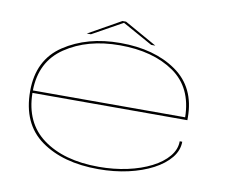

<svg xmlns="http://www.w3.org/2000/svg" viewBox="-77 -788 1069 891"><g transform="rotate(10 458.0 -343.0)"><path d="M439 5.5Q272 5.5 168.5 -68.5Q65 -142.5 65 -296.5Q65 -444 174.2 -516.5Q283.5 -589 439 -589Q600 -589 703.5 -516.8Q807 -444.5 807 -302V-290H77Q79 -149.5 175.5 -78.5Q274 -5.5 439 -5.5Q510 -5.5 573.2 -19.2Q636.5 -33 685 -57.8Q733.5 -82.5 761.2 -115.8Q789 -149 789 -187.5H801Q801 -146.5 772.5 -111.5Q744 -76.5 694.2 -50.2Q644.5 -24 579 -9.2Q513.5 5.5 439 5.5ZM77 -301.5H794.5Q792.5 -441 695 -509Q595.5 -578 439 -578Q286.5 -578 182 -507.5Q79 -438 77 -301.5ZM277.5 -605 430.5 -691H447.5L600.5 -605H581L439 -684L297 -605Z"/></g></svg>

Font: Anybody UltraExpanded Thin
Style: Regular
Weight: 100
Width: 9
Designer: Tyler Finck
Foundry: Etcetera Type Company
Version: Version 1.010; ttfautohint (v1.8.3) -l 8 -r 50 -G 200 -x 14 